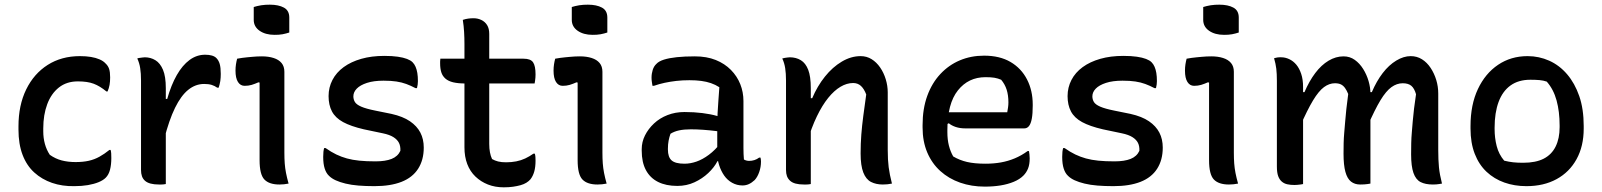

<svg xmlns="http://www.w3.org/2000/svg" viewBox="-20 -785 6850 821"><path d="M322 -545Q348 -545 369 -541.5Q390 -538 406 -531Q422 -524 431 -514Q442 -504 446.5 -490.5Q451 -477 451 -454Q451 -436 448.5 -422Q446 -408 440 -394H435Q407 -417 380.5 -427Q354 -437 313 -437Q265 -437 232 -411Q199 -385 182 -339.5Q165 -294 165 -236V-223Q165 -195 172 -169.5Q179 -144 193 -123Q217 -106 244 -99Q271 -92 303 -92Q335 -92 359.5 -97.5Q384 -103 405.5 -115Q427 -127 448 -144H453Q455 -137 455.5 -129Q456 -121 456 -109Q456 -81 450.5 -59.5Q445 -38 432 -25Q421 -14 401.5 -6Q382 2 356 6.5Q330 11 298 11Q246 12 202.5 -3Q159 -18 126.5 -47.5Q94 -77 76.5 -123Q59 -169 59 -231V-245Q59 -335 92 -402.5Q125 -470 184 -507.5Q243 -545 322 -545Z M682 -362H695Q712 -422 736 -464Q760 -506 790.5 -528.5Q821 -551 857 -551Q874 -551 886 -547.5Q898 -544 905 -537Q915 -527 919.5 -511.5Q924 -496 924 -469Q924 -461 923.5 -453.5Q923 -446 922 -438.5Q921 -431 919 -424Q917 -417 915 -410H909Q898 -418 885 -422Q872 -426 853 -426Q816 -426 785 -401Q754 -376 728.5 -324Q703 -272 682 -190ZM689 2Q683 3 678.5 3.5Q674 4 669.5 4Q665 4 660 4Q639 4 624 0Q609 -4 600 -12Q591 -20 587 -31.5Q583 -43 583 -58Q583 -99 583 -138.5Q583 -178 583 -216.5Q583 -255 583 -292.5Q583 -330 583 -367Q583 -404 583 -441Q583 -471 579.5 -493.5Q576 -516 567 -535Q572 -537 577.5 -537.5Q583 -538 588.5 -539Q594 -540 599 -540Q624 -540 644.5 -527.5Q665 -515 677 -486.5Q689 -458 689 -408Q689 -367 689 -324.5Q689 -282 689 -240Q689 -198 689 -156.5Q689 -115 689 -75.5Q689 -36 689 2Z M1090 -100Q1090 -128 1090 -161Q1090 -194 1090 -228.5Q1090 -263 1090 -298Q1090 -333 1090 -367Q1090 -401 1090 -432L1085 -433Q1078 -430 1070.5 -427Q1063 -424 1056 -422Q1049 -420 1041.5 -419Q1034 -418 1026 -418Q1008 -418 997.5 -434.5Q987 -451 987 -483Q987 -497 989 -510Q991 -523 994 -534Q1005 -536 1015.5 -537.5Q1026 -539 1037 -540Q1048 -541 1058.5 -542Q1069 -543 1079 -543.5Q1089 -544 1100 -544Q1128 -544 1150 -537Q1172 -530 1184 -515.5Q1196 -501 1196 -478Q1196 -437 1196 -393Q1196 -349 1196 -304Q1196 -259 1196 -215.5Q1196 -172 1196 -132Q1196 -107 1197.5 -86.5Q1199 -66 1203 -45.5Q1207 -25 1214 0Q1204 2 1194.5 3Q1185 4 1175 4Q1131 4 1110.5 -17.5Q1090 -39 1090 -100ZM1065 -755Q1071 -757 1079.5 -759Q1088 -761 1097 -762.5Q1106 -764 1115.5 -764.5Q1125 -765 1134 -765Q1171 -765 1194 -752.5Q1217 -740 1217 -710V-646Q1211 -644 1203.5 -642Q1196 -640 1188 -638.5Q1180 -637 1171.5 -636.5Q1163 -636 1154 -636Q1115 -636 1090 -653.5Q1065 -671 1065 -700Z M1586 -95Q1628 -95 1654.5 -105.5Q1681 -116 1692 -140Q1693 -160 1686 -174Q1679 -188 1662.5 -198.5Q1646 -209 1617 -215L1536 -232Q1480 -245 1447 -263Q1414 -281 1399.5 -308.5Q1385 -336 1385 -374Q1385 -411 1401.5 -443Q1418 -475 1449.5 -498Q1481 -521 1525 -533.5Q1569 -546 1623 -546Q1657 -546 1681 -542.5Q1705 -539 1720.5 -533Q1736 -527 1744 -519Q1752 -511 1757 -499.5Q1762 -488 1764.5 -473Q1767 -458 1767 -438Q1767 -431 1766 -423.5Q1765 -416 1763 -408H1757Q1736 -419 1717 -426Q1698 -433 1675 -436.5Q1652 -440 1620 -440Q1578 -440 1549 -430.5Q1520 -421 1505.5 -406Q1491 -391 1491 -373Q1491 -360 1497.5 -349Q1504 -338 1524.5 -329Q1545 -320 1585 -312L1654 -298Q1703 -287 1733 -266.5Q1763 -246 1777.5 -218Q1792 -190 1792 -154Q1792 -101 1768 -63.5Q1744 -26 1697 -7.5Q1650 11 1581 11Q1544 11 1513 8.5Q1482 6 1457.5 0Q1433 -6 1415.5 -14Q1398 -22 1387 -33Q1375 -44 1368.5 -64Q1362 -84 1362 -114Q1362 -127 1363 -136Q1364 -145 1366 -152H1372Q1396 -135 1418 -124.5Q1440 -114 1463.5 -107.5Q1487 -101 1516.5 -98Q1546 -95 1586 -95Z M1863 -534H2219Q2249 -534 2259.5 -518.5Q2270 -503 2270 -467Q2270 -461 2269.5 -453.5Q2269 -446 2268 -440Q2267 -434 2266 -428H1971Q1939 -428 1918 -433Q1897 -438 1884.5 -449Q1872 -460 1867 -476Q1862 -492 1862 -514Q1862 -518 1862 -521.5Q1862 -525 1862.5 -528.5Q1863 -532 1863 -534ZM2267 -128Q2269 -121 2269.5 -113.5Q2270 -106 2270 -98Q2270 -71 2264.5 -51.5Q2259 -32 2248 -18Q2241 -10 2230.5 -3.5Q2220 3 2205.5 7Q2191 11 2173.5 13.5Q2156 16 2134 16Q2097 16 2066.5 4Q2036 -8 2013 -30Q1990 -52 1978 -83.5Q1966 -115 1966 -155Q1966 -210 1966 -265.5Q1966 -321 1966 -376Q1966 -431 1966 -486.5Q1966 -542 1966 -597Q1966 -623 1964.5 -648.5Q1963 -674 1959 -700Q1971 -704 1982 -705.5Q1993 -707 2005 -707Q2023 -707 2038.5 -699.5Q2054 -692 2063 -677.5Q2072 -663 2072 -640Q2072 -581 2072 -522Q2072 -463 2072 -404.5Q2072 -346 2072 -287.5Q2072 -229 2072 -170Q2072 -150 2075 -134Q2078 -118 2084 -105Q2096 -98 2110 -94.5Q2124 -91 2144 -91Q2167 -91 2187.5 -95Q2208 -99 2226 -107.5Q2244 -116 2261 -128Z M2450 -100Q2450 -128 2450 -161Q2450 -194 2450 -228.5Q2450 -263 2450 -298Q2450 -333 2450 -367Q2450 -401 2450 -432L2445 -433Q2438 -430 2430.5 -427Q2423 -424 2416 -422Q2409 -420 2401.5 -419Q2394 -418 2386 -418Q2368 -418 2357.5 -434.5Q2347 -451 2347 -483Q2347 -497 2349 -510Q2351 -523 2354 -534Q2365 -536 2375.5 -537.5Q2386 -539 2397 -540Q2408 -541 2418.5 -542Q2429 -543 2439 -543.5Q2449 -544 2460 -544Q2488 -544 2510 -537Q2532 -530 2544 -515.5Q2556 -501 2556 -478Q2556 -437 2556 -393Q2556 -349 2556 -304Q2556 -259 2556 -215.5Q2556 -172 2556 -132Q2556 -107 2557.5 -86.5Q2559 -66 2563 -45.5Q2567 -25 2574 0Q2564 2 2554.5 3Q2545 4 2535 4Q2491 4 2470.5 -17.5Q2450 -39 2450 -100ZM2425 -755Q2431 -757 2439.5 -759Q2448 -761 2457 -762.5Q2466 -764 2475.5 -764.5Q2485 -765 2494 -765Q2531 -765 2554 -752.5Q2577 -740 2577 -710V-646Q2571 -644 2563.5 -642Q2556 -640 2548 -638.5Q2540 -637 2531.5 -636.5Q2523 -636 2514 -636Q2475 -636 2450 -653.5Q2425 -671 2425 -700Z M3159 -353Q3159 -328 3159 -303Q3159 -278 3159 -253Q3159 -228 3159 -202.5Q3159 -177 3159 -152Q3159 -138 3159.5 -126.5Q3160 -115 3161 -103Q3166 -100 3172 -98.5Q3178 -97 3183 -97Q3195 -97 3206 -100.5Q3217 -104 3226 -111H3232Q3233 -106 3233.5 -102.5Q3234 -99 3234 -94Q3234 -71 3226.5 -49.5Q3219 -28 3207 -15Q3194 -3 3181.5 2.5Q3169 8 3155 8Q3131 8 3110.5 -3.5Q3090 -15 3076.5 -34.5Q3063 -54 3055 -79Q3047 -104 3047 -130Q3047 -158 3047 -187.5Q3047 -217 3047 -240Q3047 -274 3048.5 -302Q3050 -330 3052 -357Q3054 -384 3056 -412Q3039 -423 3020 -429.5Q3001 -436 2978.5 -439Q2956 -442 2928 -442Q2898 -442 2872 -439Q2846 -436 2822.5 -431Q2799 -426 2776 -418H2770Q2769 -425 2767.5 -434Q2766 -443 2766 -453Q2766 -470 2771 -486Q2776 -502 2787 -512Q2797 -523 2819 -530Q2841 -537 2874 -540.5Q2907 -544 2951 -544Q3002 -544 3040.5 -528.5Q3079 -513 3105.5 -486Q3132 -459 3145.5 -425Q3159 -391 3159 -353ZM2836 -146Q2836 -113 2852 -99Q2868 -85 2907 -85Q2932 -85 2958 -94Q2984 -103 3011 -123Q3038 -143 3063 -175L3064 -96H3048Q3034 -69 3008.5 -45Q2983 -21 2949.5 -5.5Q2916 10 2876 10Q2828 10 2794 -7Q2760 -24 2742 -57.5Q2724 -91 2724 -141V-147Q2724 -178 2738 -206Q2752 -234 2776.5 -257Q2801 -280 2834.5 -293Q2868 -306 2907 -306Q2948 -306 2983.5 -301.5Q3019 -297 3045 -289.5Q3071 -282 3081 -273Q3087 -268 3091 -260.5Q3095 -253 3097 -241.5Q3099 -230 3099 -214Q3071 -221 3043 -224.5Q3015 -228 2987.5 -230Q2960 -232 2934 -232Q2905 -232 2884 -227.5Q2863 -223 2847 -213Q2842 -199 2839 -183.5Q2836 -168 2836 -149Z M3794 0Q3784 2 3775 3Q3766 4 3755 4Q3726 4 3704.5 -7Q3683 -18 3671.5 -47.5Q3660 -77 3660 -129Q3660 -171 3663 -209.5Q3666 -248 3671.5 -289.5Q3677 -331 3684 -381Q3675 -405 3661.5 -417.5Q3648 -430 3628 -430Q3601 -430 3574 -414Q3547 -398 3521.5 -366.5Q3496 -335 3473 -287.5Q3450 -240 3431 -176L3429 -365H3453Q3475 -417 3507.5 -457.5Q3540 -498 3579.5 -521.5Q3619 -545 3660 -545Q3686 -545 3707 -532Q3728 -519 3743.5 -496.5Q3759 -474 3767.5 -446Q3776 -418 3776 -390Q3776 -349 3776 -308Q3776 -267 3776 -226Q3776 -185 3776 -144Q3776 -101 3780 -70Q3784 -39 3794 0ZM3447 2Q3442 3 3437 3.5Q3432 4 3427.5 4Q3423 4 3418 4Q3397 4 3382 0Q3367 -4 3358 -12.5Q3349 -21 3345 -32Q3341 -43 3341 -58Q3341 -109 3341 -158Q3341 -207 3341 -254.5Q3341 -302 3341 -348.5Q3341 -395 3341 -441Q3341 -471 3337.5 -493.5Q3334 -516 3325 -535Q3331 -537 3336 -537.5Q3341 -538 3346.5 -539Q3352 -540 3357 -540Q3384 -540 3404.5 -527.5Q3425 -515 3436 -486.5Q3447 -458 3447 -408Q3447 -339 3447 -268.5Q3447 -198 3447 -129.5Q3447 -61 3447 2Z M4188 -547Q4255 -547 4301 -520Q4347 -493 4371.5 -445.5Q4396 -398 4396 -338V-333Q4396 -299 4392 -277.5Q4388 -256 4380 -246Q4372 -236 4360 -236H4108Q4085 -236 4067 -242Q4049 -248 4037 -258L4019 -248L4020 -305H4287Q4289 -315 4290.5 -326Q4292 -337 4292 -347Q4292 -378 4284.5 -401.5Q4277 -425 4261 -444Q4247 -450 4232.5 -452.5Q4218 -455 4194 -455Q4121 -455 4076 -398.5Q4031 -342 4031 -229V-220Q4031 -188 4037.5 -162.5Q4044 -137 4056 -116Q4083 -100 4115 -92.5Q4147 -85 4194 -85Q4229 -85 4260 -90.5Q4291 -96 4319.5 -108Q4348 -120 4374 -139H4380Q4381 -132 4382 -124.5Q4383 -117 4383 -108Q4383 -82 4376 -64.5Q4369 -47 4356 -34Q4340 -18 4314.5 -7.5Q4289 3 4258 8Q4227 13 4191 13Q4134 13 4085.5 -4Q4037 -21 4001 -53.5Q3965 -86 3945 -133Q3925 -180 3925 -240V-250Q3925 -320 3945 -375Q3965 -430 4001 -468.5Q4037 -507 4084.5 -527Q4132 -547 4188 -547Z M4746 -95Q4788 -95 4814.5 -105.5Q4841 -116 4852 -140Q4853 -160 4846 -174Q4839 -188 4822.5 -198.5Q4806 -209 4777 -215L4696 -232Q4640 -245 4607 -263Q4574 -281 4559.5 -308.5Q4545 -336 4545 -374Q4545 -411 4561.5 -443Q4578 -475 4609.5 -498Q4641 -521 4685 -533.5Q4729 -546 4783 -546Q4817 -546 4841 -542.5Q4865 -539 4880.5 -533Q4896 -527 4904 -519Q4912 -511 4917 -499.5Q4922 -488 4924.5 -473Q4927 -458 4927 -438Q4927 -431 4926 -423.5Q4925 -416 4923 -408H4917Q4896 -419 4877 -426Q4858 -433 4835 -436.5Q4812 -440 4780 -440Q4738 -440 4709 -430.5Q4680 -421 4665.5 -406Q4651 -391 4651 -373Q4651 -360 4657.5 -349Q4664 -338 4684.5 -329Q4705 -320 4745 -312L4814 -298Q4863 -287 4893 -266.5Q4923 -246 4937.5 -218Q4952 -190 4952 -154Q4952 -101 4928 -63.5Q4904 -26 4857 -7.5Q4810 11 4741 11Q4704 11 4673 8.5Q4642 6 4617.5 0Q4593 -6 4575.5 -14Q4558 -22 4547 -33Q4535 -44 4528.5 -64Q4522 -84 4522 -114Q4522 -127 4523 -136Q4524 -145 4526 -152H4532Q4556 -135 4578 -124.5Q4600 -114 4623.5 -107.5Q4647 -101 4676.5 -98Q4706 -95 4746 -95Z M5150 -100Q5150 -128 5150 -161Q5150 -194 5150 -228.5Q5150 -263 5150 -298Q5150 -333 5150 -367Q5150 -401 5150 -432L5145 -433Q5138 -430 5130.5 -427Q5123 -424 5116 -422Q5109 -420 5101.5 -419Q5094 -418 5086 -418Q5068 -418 5057.5 -434.5Q5047 -451 5047 -483Q5047 -497 5049 -510Q5051 -523 5054 -534Q5065 -536 5075.5 -537.5Q5086 -539 5097 -540Q5108 -541 5118.5 -542Q5129 -543 5139 -543.5Q5149 -544 5160 -544Q5188 -544 5210 -537Q5232 -530 5244 -515.5Q5256 -501 5256 -478Q5256 -437 5256 -393Q5256 -349 5256 -304Q5256 -259 5256 -215.5Q5256 -172 5256 -132Q5256 -107 5257.5 -86.5Q5259 -66 5263 -45.5Q5267 -25 5274 0Q5264 2 5254.5 3Q5245 4 5235 4Q5191 4 5170.5 -17.5Q5150 -39 5150 -100ZM5125 -755Q5131 -757 5139.5 -759Q5148 -761 5157 -762.5Q5166 -764 5175.5 -764.5Q5185 -765 5194 -765Q5231 -765 5254 -752.5Q5277 -740 5277 -710V-646Q5271 -644 5263.5 -642Q5256 -640 5248 -638.5Q5240 -637 5231.5 -636.5Q5223 -636 5214 -636Q5175 -636 5150 -653.5Q5125 -671 5125 -700Z M6146 0Q6140 1 6134 2Q6128 3 6121.5 3.5Q6115 4 6107 4Q6075 4 6054.5 -6.5Q6034 -17 6024 -45.5Q6014 -74 6014 -125Q6014 -150 6014.5 -173Q6015 -196 6017 -219Q6019 -242 6021 -267Q6023 -292 6026.5 -320.5Q6030 -349 6035 -382Q6028 -407 6015 -418Q6002 -429 5978 -429Q5953 -429 5930 -412.5Q5907 -396 5883 -356.5Q5859 -317 5828 -246V-391H5846Q5866 -438 5892.5 -472.5Q5919 -507 5950.5 -526Q5982 -545 6012 -545Q6039 -545 6060.5 -531.5Q6082 -518 6097.5 -494.5Q6113 -471 6121.5 -443Q6130 -415 6130 -385Q6130 -359 6130 -330Q6130 -301 6130 -270.5Q6130 -240 6130 -208Q6130 -176 6130 -144Q6130 -101 6133 -70Q6136 -39 6146 0ZM5840 0Q5835 1 5828 2Q5821 3 5813.5 3.5Q5806 4 5796 4Q5773 4 5757 -8.5Q5741 -21 5733 -50Q5725 -79 5725 -128Q5725 -152 5725.5 -173.5Q5726 -195 5728 -217.5Q5730 -240 5732 -265Q5734 -290 5737 -318.5Q5740 -347 5745 -383Q5739 -398 5731.5 -408.5Q5724 -419 5714 -424Q5704 -429 5688 -429Q5664 -429 5641.5 -412.5Q5619 -396 5594.5 -355.5Q5570 -315 5539 -244V-391H5558Q5578 -438 5604 -472.5Q5630 -507 5661 -525.5Q5692 -544 5725 -544Q5752 -544 5773 -529Q5794 -514 5809 -490Q5824 -466 5832 -438.5Q5840 -411 5840 -385Q5840 -341 5840 -294.5Q5840 -248 5840 -199.5Q5840 -151 5840 -101Q5840 -51 5840 0ZM5552 2Q5548 3 5544 3.5Q5540 4 5536 4.5Q5532 5 5526.5 5.5Q5521 6 5515 6Q5498 6 5484.5 3Q5471 0 5461 -8.5Q5451 -17 5445.5 -32Q5440 -47 5440 -73Q5440 -134 5440 -195Q5440 -256 5440 -317Q5440 -378 5440 -439Q5440 -470 5437.5 -491Q5435 -512 5428 -536Q5432 -537 5436 -538Q5440 -539 5443.5 -539.5Q5447 -540 5451 -540Q5455 -540 5459 -540Q5476 -540 5493 -532Q5510 -524 5523 -508.5Q5536 -493 5544 -469Q5552 -445 5552 -413Q5552 -344 5552 -275Q5552 -206 5552 -136.5Q5552 -67 5552 2Z M6512 -545Q6561 -545 6604.5 -525.5Q6648 -506 6681 -467.5Q6714 -429 6733 -374Q6752 -319 6752 -246V-235Q6752 -160 6721.5 -104.5Q6691 -49 6636 -19Q6581 11 6507 11Q6456 11 6412.5 -4.5Q6369 -20 6336.5 -50.5Q6304 -81 6286 -127.5Q6268 -174 6268 -235V-246Q6268 -337 6299.5 -404Q6331 -471 6386 -508Q6441 -545 6512 -545ZM6524 -444Q6473 -444 6439 -419.5Q6405 -395 6388 -349Q6371 -303 6371 -239V-233Q6371 -195 6380 -160Q6389 -125 6412 -98Q6432 -93 6450.5 -91Q6469 -89 6493 -89Q6547 -89 6581 -106.5Q6615 -124 6632 -158.5Q6649 -193 6649 -241V-248Q6649 -308 6636 -355.5Q6623 -403 6594 -436Q6580 -441 6563 -442.5Q6546 -444 6524 -444Z"/></svg>

Font: Recursive Casual Medium
Style: Regular
Weight: 500
Version: Version 1.047